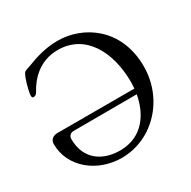

<svg xmlns="http://www.w3.org/2000/svg" viewBox="-152 -811 970 974"><g transform="rotate(-30 332.5 -324.0)"><path d="M306 -663C230 -663 168 -641 132 -627C107 -617 88 -614 83 -606C68 -583 54 -527 50 -502C48 -490 47 -476 58 -476C71 -476 78 -485 83 -495C111 -546 171 -622 283 -622C444 -622 524 -472 524 -295C524 -283 523 -271 522 -258H71C50 -258 27 -247 27 -218C27 -84 148 15 293 15C476 14 620 -142 620 -332C620 -556 454 -663 306 -663ZM309 -22C205 -20 117 -74 117 -196C117 -213 129 -226 148 -226L518 -227C500 -126 439 -25 309 -22Z"/></g></svg>

Font: Garamond-Math
Style: Regular
Weight: 400
Version: Version 2019-08-16